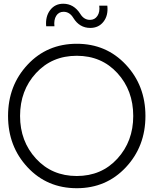

<svg xmlns="http://www.w3.org/2000/svg" viewBox="-20 -993 836 1023"><path d="M460.9 -844.2Q403.8 -844.2 371.1 -897Q351.1 -930.2 318.8 -930.2Q293 -930.2 279.5 -908.7Q266.1 -887.2 270 -853H226.1Q221.2 -904.8 247.1 -939Q272.9 -973.1 316.9 -973.1Q373 -973.1 407.2 -919.9Q427.2 -886.7 460 -887.2Q484.9 -887.2 499 -908.2Q513.2 -929.2 508.8 -962.9H551.8Q557.6 -911.1 531.7 -877.7Q505.9 -844.2 460.9 -844.2ZM389.2 9.8Q231 9.8 127 -101.6Q22.9 -212.9 22.9 -375Q22.9 -537.1 127 -648.4Q231 -759.8 389.2 -759.8Q546.4 -759.8 650.6 -648.4Q754.9 -537.1 754.9 -375Q754.9 -212.9 650.6 -101.6Q546.4 9.8 389.2 9.8ZM689.9 -375Q689.9 -511.2 605.5 -603.5Q521 -695.8 388.9 -695.8Q256.8 -695.8 171.9 -603.5Q86.9 -511.2 86.9 -375Q86.9 -240.2 171.9 -147.7Q256.8 -55.2 388.9 -55.2Q521 -55.2 605.5 -147.7Q689.9 -240.2 689.9 -375Z"/></svg>

Font: Oakes Grotesk
Style: Light
Weight: 300
Designer: Samuel Oakes
Foundry: Samuel Oakes
Version: Version 1.0 | wf-rip DC20170320